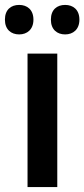

<svg xmlns="http://www.w3.org/2000/svg" viewBox="-39 -761 343 781"><path d="M-19 -681C-19 -641 6 -621 39 -621C71 -621 97 -641 97 -681C97 -722 71 -741 39 -741C6 -741 -19 -722 -19 -681ZM168 -681C168 -641 193 -621 226 -621C258 -621 284 -641 284 -681C284 -722 258 -741 226 -741C193 -741 168 -722 168 -681ZM194 0V-543H73V0Z"/></svg>

Font: Noto Sans Ethiopic SemiCondensed SemiBold
Style: Regular
Weight: 600
Width: 4
Designer: Monotype Design Team
Foundry: Monotype Imaging Inc.
Version: Version 2.102